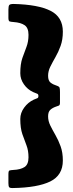

<svg xmlns="http://www.w3.org/2000/svg" viewBox="-20 -800 370 970"><path d="M49 -780Q173 -777 235.2 -745.5Q297.5 -714 297.5 -640Q297.5 -599.5 286.2 -568.2Q275 -537 260.2 -511.5Q245.5 -486 234.2 -463.2Q223 -440.5 223 -417Q223 -392 236 -382.2Q249 -372.5 267 -367Q279 -363 281 -357Q283 -351 283 -334.5V-280.5Q283 -268 276 -266Q269 -264 260.5 -260.5Q245 -255 234 -245Q223 -235 223 -212Q223 -188.5 234.2 -165.8Q245.5 -143 260.2 -117.5Q275 -92 286.2 -60.8Q297.5 -29.5 297.5 11Q297.5 85.5 233.8 116.8Q170 148 45 150Q30 150.5 26.2 145.5Q22.5 140.5 22.5 125V80.5Q22.5 63.5 27.5 61.5Q32.5 59.5 48 58.5Q83.5 57 103.8 44Q124 31 124 -5Q124 -39.5 113.8 -65.8Q103.5 -92 93 -122.2Q82.5 -152.5 82.5 -199Q82.5 -229.5 102 -256.2Q121.5 -283 150.5 -296.5Q163.5 -302 168.8 -304Q174 -306 174 -315Q174 -324.5 167.8 -326.5Q161.5 -328.5 147 -335Q119 -348 100.8 -374Q82.5 -400 82.5 -430Q82.5 -476.5 93 -506.8Q103.5 -537 113.8 -563.2Q124 -589.5 124 -624Q124 -659.5 104.2 -672.8Q84.5 -686 50 -688.5Q36 -689.5 29.2 -691.5Q22.5 -693.5 22.5 -709.5V-751.5Q22.5 -769.5 27 -774.8Q31.5 -780 49 -780Z"/></svg>

Font: Besley* Condensed Heavy
Style: Regular
Weight: 800
Width: 3
Designer: Owen Earl
Foundry: indestructible type*
Version: Version 3.000; ttfautohint (v1.8.3)